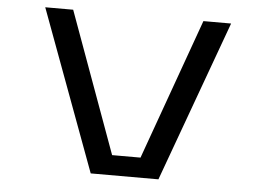

<svg xmlns="http://www.w3.org/2000/svg" viewBox="-50 -766 1150 832"><g transform="rotate(5 525.0 -350.0)"><path d="M802 -700H922.5L667.5 0H373L114 -700H235.5L458.5 -87H582Z"/></g></svg>

Font: League Mono Extended
Style: Regular
Weight: 400
Width: 9
Designer: Tyler Finck
Foundry: The League of Moveable Type / Tyler Finck
Version: Version 2.210